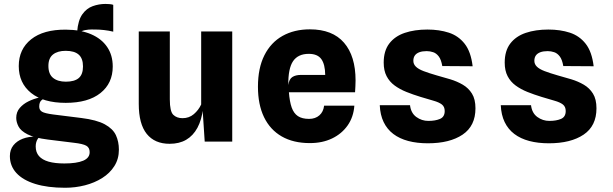

<svg xmlns="http://www.w3.org/2000/svg" viewBox="-20 -702 3040 952"><path d="M303 229Q216 229 154.8 210Q93.5 191 61.2 155.8Q29 120.5 29 72Q29 40.5 46.2 18.8Q63.5 -3 93 -14.2Q122.5 -25.5 159 -24.5L179.5 -27Q172.5 -21 167.5 -13.8Q162.5 -6.5 159.8 3Q157 12.5 157 24Q157 53 173.2 71.8Q189.5 90.5 221 99.5Q252.5 108.5 299 108.5Q360 108.5 392.5 94.8Q425 81 424.5 52Q424.5 30 407.8 20.5Q391 11 347 6L217.5 -10Q150.5 -18.5 116.8 -35.8Q83 -53 71.8 -74.8Q60.5 -96.5 60.5 -117.5Q60.5 -146.5 78 -166.8Q95.5 -187 121.2 -199.5Q147 -212 171.8 -217.5Q196.5 -223 211 -221.5Q197 -214.5 185.8 -205Q174.5 -195.5 174.5 -173.5Q174.5 -156.5 188 -148.2Q201.5 -140 243 -134.5L383 -117Q459.5 -107.5 499.8 -85.5Q540 -63.5 554.8 -31.5Q569.5 0.5 569.5 40Q569.5 86 547.2 121.2Q525 156.5 487 180.5Q449 204.5 401.2 216.8Q353.5 229 303 229ZM306 -192Q195 -192 134 -241.2Q73 -290.5 73 -374.5Q73 -458 134.2 -507Q195.5 -556 307 -555Q380 -554.5 431.8 -532.2Q483.5 -510 511.2 -469.2Q539 -428.5 539 -372Q539 -289 478 -240.5Q417 -192 306 -192ZM306.5 -297Q349.5 -297 370.5 -315Q391.5 -333 391.5 -372.5Q391.5 -412.5 370.2 -431.2Q349 -450 305.5 -450Q266 -450 243 -432Q220 -414 220 -375Q220 -334.5 243.2 -315.8Q266.5 -297 306.5 -297ZM369.5 -539.5 362.5 -544.5Q367 -601 388 -630.8Q409 -660.5 439.8 -671.5Q470.5 -682.5 503 -682.5Q513 -682.5 524.2 -681.5Q535.5 -680.5 541.5 -678V-545Q518.5 -550.5 495.8 -553Q473 -555.5 457 -555.5Q449.5 -555.5 434.8 -555.8Q420 -556 402.8 -552.8Q385.5 -549.5 369.5 -539.5Z M821 11Q747 11 707.5 -38.2Q668 -87.5 668 -187V-546H822V-209Q822 -149.5 839.2 -132.8Q856.5 -116 885 -116Q917.5 -116 941 -136Q964.5 -156 977.5 -184V-546H1131.5V0H995L981.5 -206L987 -164.5Q980 -107.5 958.8 -68.2Q937.5 -29 903.2 -9Q869 11 821 11Z M1516.5 7.5Q1434.5 7.5 1377 -25.5Q1319.5 -58.5 1289.2 -121Q1259 -183.5 1259 -272Q1259 -364.5 1291 -428Q1323 -491.5 1381 -524Q1439 -556.5 1516.5 -556.5Q1628.5 -556.5 1685.8 -490.2Q1743 -424 1743 -303Q1743 -289.5 1742.2 -275Q1741.5 -260.5 1740.5 -244.5H1412.5Q1416 -198.5 1426.2 -169.2Q1436.5 -140 1457.2 -126.2Q1478 -112.5 1512.5 -112.5Q1543.5 -112.5 1563.5 -130Q1583.5 -147.5 1587 -178H1737Q1733 -122 1703.8 -80.2Q1674.5 -38.5 1626.5 -15.5Q1578.5 7.5 1516.5 7.5ZM1409.5 -280.5Q1413.5 -310 1429.8 -320.2Q1446 -330.5 1471.5 -330.5H1592.5Q1592 -383 1573.2 -409Q1554.5 -435 1511 -435Q1458 -435 1433.2 -398.8Q1408.5 -362.5 1409.5 -280.5Z M2101.5 8.5Q2047.5 8.5 2004.2 -3Q1961 -14.5 1930.2 -37.8Q1899.5 -61 1882.2 -96.8Q1865 -132.5 1863 -180.5H2013Q2017.5 -141.5 2044.2 -122Q2071 -102.5 2104 -102.5Q2138.5 -102.5 2161.8 -112.5Q2185 -122.5 2185 -151.5Q2185 -173 2170.8 -184Q2156.5 -195 2129.8 -202.5Q2103 -210 2065.5 -221.5Q2028 -233 1995 -246.2Q1962 -259.5 1936.5 -278.2Q1911 -297 1896.8 -324.5Q1882.5 -352 1882.5 -391.5Q1882.5 -450 1910.2 -486.2Q1938 -522.5 1986.8 -539Q2035.5 -555.5 2099 -555.5Q2158 -555.5 2205.5 -540Q2253 -524.5 2284 -485Q2315 -445.5 2323.5 -373.5L2173 -374.5Q2167.5 -406.5 2155.5 -422.2Q2143.5 -438 2127.8 -443.2Q2112 -448.5 2095.5 -448.5Q2074 -448.5 2059.2 -443Q2044.5 -437.5 2037 -427Q2029.5 -416.5 2029.5 -400.5Q2029.5 -384 2041.8 -371.8Q2054 -359.5 2080 -349.5Q2106 -339.5 2146 -328Q2179 -319 2212.8 -308.8Q2246.5 -298.5 2274.8 -282Q2303 -265.5 2320.2 -237.8Q2337.5 -210 2337.5 -165Q2337.5 -77.5 2273.8 -34.5Q2210 8.5 2101.5 8.5Z M2701.5 8.5Q2647.5 8.5 2604.2 -3Q2561 -14.5 2530.2 -37.8Q2499.5 -61 2482.2 -96.8Q2465 -132.5 2463 -180.5H2613Q2617.5 -141.5 2644.2 -122Q2671 -102.5 2704 -102.5Q2738.5 -102.5 2761.8 -112.5Q2785 -122.5 2785 -151.5Q2785 -173 2770.8 -184Q2756.5 -195 2729.8 -202.5Q2703 -210 2665.5 -221.5Q2628 -233 2595 -246.2Q2562 -259.5 2536.5 -278.2Q2511 -297 2496.8 -324.5Q2482.5 -352 2482.5 -391.5Q2482.5 -450 2510.2 -486.2Q2538 -522.5 2586.8 -539Q2635.5 -555.5 2699 -555.5Q2758 -555.5 2805.5 -540Q2853 -524.5 2884 -485Q2915 -445.5 2923.5 -373.5L2773 -374.5Q2767.5 -406.5 2755.5 -422.2Q2743.5 -438 2727.8 -443.2Q2712 -448.5 2695.5 -448.5Q2674 -448.5 2659.2 -443Q2644.5 -437.5 2637 -427Q2629.5 -416.5 2629.5 -400.5Q2629.5 -384 2641.8 -371.8Q2654 -359.5 2680 -349.5Q2706 -339.5 2746 -328Q2779 -319 2812.8 -308.8Q2846.5 -298.5 2874.8 -282Q2903 -265.5 2920.2 -237.8Q2937.5 -210 2937.5 -165Q2937.5 -77.5 2873.8 -34.5Q2810 8.5 2701.5 8.5Z"/></svg>

Font: Spline Sans Mono
Style: Regular
Weight: 400
Monospace: yes
Designer: Eben Sorkin, Mirko Velimirovic
Foundry: Sorkin Type
Version: Version 1.004